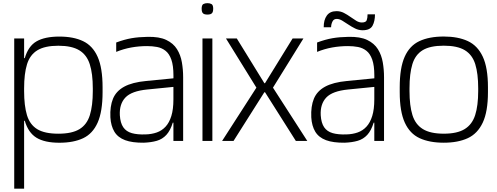

<svg xmlns="http://www.w3.org/2000/svg" viewBox="-20 -872 3078 1188"><path d="M68 295.2V-634H129.2V-512.3H133.3Q155 -586.8 206.2 -616.2Q257.5 -645.7 347.5 -645.7Q435.2 -645.7 494.4 -617.2Q553.7 -588.8 584.2 -520.3Q614.7 -451.8 614.7 -331.8V-301.8Q614.7 -181.8 584.2 -113.3Q553.7 -44.8 494.4 -16.8Q435.2 11.2 347.5 11.2Q256.7 11.2 205.8 -19.8Q155 -50.8 133.3 -124.7H129.2V295.2ZM341.2 -44.7Q425.3 -44.7 471.6 -72.8Q517.9 -101 536 -159.6Q554.2 -218.3 554.2 -308.3V-325.5Q554.2 -416.2 535.5 -474.4Q516.9 -532.7 470.6 -560.8Q424.3 -589 341.2 -589Q257.2 -589 211.2 -560.8Q165.3 -532.7 147.2 -474.4Q129.2 -416.2 129.2 -325.5V-308.3Q129.2 -218.3 146.8 -159.6Q164.5 -101 210.3 -72.8Q256.2 -44.7 341.2 -44.7Z M1053 0V-307Q1053 -313 1053 -328.1Q1053 -343.2 1053.1 -360.3Q1053.2 -377.5 1053.2 -390.6Q1053.2 -403.7 1053.2 -404.7Q1053.2 -466.3 1040.2 -503.1Q1027.2 -539.8 1004.2 -557.8Q981.2 -575.8 952 -581.3Q922.8 -586.8 890.5 -586.8Q839.7 -586.8 792.1 -578.2Q744.5 -569.5 699 -551V-609Q750.2 -628 794.1 -635.6Q838 -643.2 893 -644Q965.2 -645.7 1009 -624.8Q1052.8 -603.8 1075.2 -567.7Q1097.7 -531.5 1105.4 -486.3Q1113.2 -441.2 1113.2 -394.3V0ZM869.5 11Q798.7 11.8 754.1 -4.7Q709.5 -21.3 687.8 -57Q666.2 -92.7 663 -146Q659.8 -214 679.1 -261Q698.3 -308 748 -335.4Q797.7 -362.8 885 -371L1073 -389.3V-336.3L891.3 -318.3Q794 -308.8 755.9 -268.6Q717.8 -228.3 721.5 -158.7Q724.5 -111 742.8 -84.5Q761 -58 795.6 -48.2Q830.2 -38.5 880.2 -40.3Q918.5 -41.3 950 -52.4Q981.5 -63.5 1004.4 -88.2Q1027.3 -112.8 1040.2 -154.3Q1053 -195.8 1053 -256.8L1071 -113H1049Q1034 -64 1009.4 -37.4Q984.8 -10.8 950.2 -0.8Q915.5 9.3 869.5 11Z M1232.8 0V-634H1294V0ZM1263.3 -781.8Q1253.2 -781.8 1244.9 -784.3Q1236.7 -786.8 1232.2 -794.4Q1227.7 -802 1227.7 -817.5Q1227.7 -840.8 1237.9 -846.7Q1248.2 -852.5 1263.4 -852.5Q1278.7 -852.5 1288.9 -846.7Q1299.2 -840.8 1299.2 -817.5Q1299.2 -802 1294.6 -794.4Q1290 -786.8 1281.7 -784.3Q1273.5 -781.8 1263.3 -781.8Z M1615.7 -301.3 1425 0H1354.3L1566.5 -329.7L1378.2 -634H1445.2L1615.7 -357.3H1619.8L1790.5 -634H1857.5L1669 -329.7L1881.3 0H1810.5L1619.8 -301.3Z M2296 0V-307Q2296 -313 2296 -328.1Q2296 -343.2 2296.1 -360.3Q2296.2 -377.5 2296.2 -390.6Q2296.2 -403.7 2296.2 -404.7Q2296.2 -466.3 2283.2 -503.1Q2270.2 -539.8 2247.2 -557.8Q2224.2 -575.8 2195 -581.3Q2165.8 -586.8 2133.5 -586.8Q2082.7 -586.8 2035.1 -578.2Q1987.5 -569.5 1942 -551V-609Q1993.2 -628 2037.1 -635.6Q2081 -643.2 2136 -644Q2208.2 -645.7 2252 -624.8Q2295.8 -603.8 2318.2 -567.7Q2340.7 -531.5 2348.4 -486.3Q2356.2 -441.2 2356.2 -394.3V0ZM2112.5 11Q2041.7 11.8 1997.1 -4.7Q1952.5 -21.3 1930.8 -57Q1909.2 -92.7 1906 -146Q1902.8 -214 1922.1 -261Q1941.3 -308 1991 -335.4Q2040.7 -362.8 2128 -371L2316 -389.3V-336.3L2134.3 -318.3Q2037 -308.8 1998.9 -268.6Q1960.8 -228.3 1964.5 -158.7Q1967.5 -111 1985.8 -84.5Q2004 -58 2038.6 -48.2Q2073.2 -38.5 2123.2 -40.3Q2161.5 -41.3 2193 -52.4Q2224.5 -63.5 2247.4 -88.2Q2270.3 -112.8 2283.2 -154.3Q2296 -195.8 2296 -256.8L2314 -113H2292Q2277 -64 2252.4 -37.4Q2227.8 -10.8 2193.2 -0.8Q2158.5 9.3 2112.5 11ZM2223.8 -684.8Q2199.5 -684.8 2177.4 -695.7Q2155.3 -706.5 2135.8 -719.8Q2116.2 -733 2098.2 -743.9Q2080.2 -754.8 2064 -755Q2044.8 -755.3 2036.8 -738.2Q2028.7 -721.2 2028.7 -703.3H1983Q1982.5 -748.2 2002.1 -775.6Q2021.7 -803 2062.5 -803Q2087 -803 2108 -792.1Q2129 -781.2 2148.1 -767.5Q2167.2 -753.8 2184.5 -743.3Q2201.8 -732.8 2218.8 -732.8Q2243.7 -732.8 2249 -746.8Q2254.3 -760.8 2254.3 -783.2H2300.2Q2300.2 -740.8 2285 -712.8Q2269.8 -684.8 2223.8 -684.8Z M2725.8 11Q2637.3 11 2576.6 -17Q2515.8 -45 2484.6 -113.5Q2453.3 -182 2453.3 -302V-332Q2453.3 -452 2483.8 -520.5Q2514.2 -589 2574.9 -617.5Q2635.7 -646 2725.8 -646Q2813.5 -646 2874.2 -618Q2935 -590 2967.1 -521.5Q2999.2 -453 2999.2 -332V-302Q2999.2 -182 2967.1 -113.5Q2935 -45 2874.2 -17Q2813.5 11 2725.8 11ZM2725.9 -44.8Q2809 -44.8 2855.3 -73.4Q2901.7 -102 2920.2 -160.3Q2938.8 -218.6 2938.8 -308.5V-325.7Q2938.8 -416.5 2920.7 -474.7Q2902.6 -533 2856.3 -561.2Q2810 -589.3 2725.9 -589.3Q2640.8 -589.3 2595 -561.2Q2549.2 -533 2531.5 -474.7Q2513.8 -416.4 2513.8 -325.7V-308.5Q2513.8 -218.7 2531.9 -160.3Q2550 -102 2596.4 -73.4Q2642.7 -44.8 2725.9 -44.8Z"/></svg>

Font: Matangi Light
Style: Regular
Weight: 300
Designer: Prashant Pant
Foundry: The Graphic Ant
Version: Version 3.002